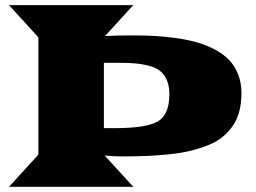

<svg xmlns="http://www.w3.org/2000/svg" viewBox="-20 -720 985 740"><path d="M14.6 0 127.9 -124V-576.2L14.6 -700.2H493.7L384.8 -581.1Q425.3 -583.5 492.7 -583.5Q538.6 -583.5 578.4 -581.3Q618.2 -579.1 661.9 -572.8Q705.6 -566.4 740.5 -556.4Q775.4 -546.4 808.1 -529.1Q840.8 -511.7 862.8 -489Q884.8 -466.3 897.7 -433.6Q910.6 -400.9 910.6 -360.8Q910.6 -322.3 902.3 -290.8Q894 -259.3 877.2 -235.1Q860.4 -210.9 837.9 -192.4Q815.4 -173.8 783.7 -161.1Q752 -148.4 717.5 -139.6Q683.1 -130.9 638.7 -126Q594.2 -121.1 549.8 -119.1Q505.4 -117.2 450.7 -117.2Q415 -117.2 383.3 -120.6L493.7 0ZM380.4 -226.1H421.9Q544.9 -226.1 588.9 -252.4Q632.8 -278.8 632.8 -356.9Q632.8 -388.2 623.5 -410.2Q614.3 -432.1 598.6 -445.3Q583 -458.5 556.4 -465.8Q529.8 -473.1 501.5 -475.6Q473.1 -478 431.6 -478H380.4Z"/></svg>

Font: Goblin
Style: Regular
Weight: 400
Designer: Riccardo De Franceschi
Foundry: Sorkin Type Co.
Version: Version 1.001